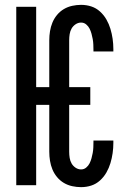

<svg xmlns="http://www.w3.org/2000/svg" viewBox="-20 -763 540 791"><path d="M314 8Q296 8 277.5 4Q259 0 243 -9.5Q227 -19 215 -33.5Q203 -48 196 -65Q189 -82 186 -100.5Q183 -119 183 -138V-331H129V0H47V-735H129V-404H183V-597Q183 -616 186 -634.5Q189 -653 196 -670Q203 -687 215 -701.5Q227 -716 243 -725.5Q259 -735 277.5 -739Q296 -743 314 -743Q336 -743 356 -736.5Q376 -730 392 -715.5Q408 -701 418.5 -682.5Q429 -664 435 -644Q441 -624 444 -603Q447 -582 447 -561V-551H365V-557Q365 -568 364.5 -579.5Q364 -591 362 -602Q360 -613 357 -624Q354 -635 349 -645Q344 -655 335 -662.5Q326 -670 314 -670Q302 -670 291.5 -663Q281 -656 275 -645.5Q269 -635 267 -622.5Q265 -610 265 -597V-404H352V-331H265V-138Q265 -125 267 -112.5Q269 -100 275 -89.5Q281 -79 291.5 -72Q302 -65 314 -65Q326 -65 335 -72.5Q344 -80 349 -90Q354 -100 357 -111Q360 -122 362 -133Q364 -144 364.5 -155.5Q365 -167 365 -178V-184H447V-174Q447 -153 444 -132Q441 -111 435 -91Q429 -71 418.5 -52.5Q408 -34 392 -19.5Q376 -5 356 1.5Q336 8 314 8Z"/></svg>

Font: Iosevka Custom Medium
Style: Regular
Weight: 500
Monospace: yes
Designer: Belleve Invis
Foundry: Belleve Invis
Version: Version 32.5.0; ttfautohint (v1.8.4)